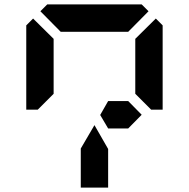

<svg xmlns="http://www.w3.org/2000/svg" viewBox="-20 -1020 856 870"><path d="M561 -562 622 -500 561 -438H501H470L434 -499L470 -562H501H515ZM154 -526 151 -523H99V-905L130 -936L223 -844V-698V-608V-595ZM163 -969 194 -1000H346H470H622L653 -969L561 -876H554H501H470H346H315H262H255ZM686 -936 717 -905V-523H665L655 -533L593 -595V-608V-698V-830V-844ZM470 -269V-170H346V-269V-347L408 -453L470 -345Z"/></svg>

Font: DSEG14 Classic Mini
Style: Bold
Weight: 700
Designer: Keshikan(Twitter:@keshinomi_88pro)
Version: Version 0.46